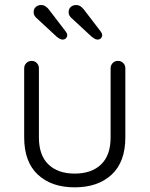

<svg xmlns="http://www.w3.org/2000/svg" viewBox="-20 -756 609 782"><path d="M460.5 -508Q473.8 -508 482.1 -499.1Q490.5 -490.2 490.5 -477.8V-196Q490.5 -96.8 434.9 -44.9Q379.2 7 284 7Q189.5 7 134 -44.9Q78.5 -96.8 78.5 -196V-477.8Q78.5 -490.2 87.2 -499.1Q96 -508 108.5 -508Q121.8 -508 130.1 -499.1Q138.5 -490.2 138.5 -477.8V-196Q138.5 -123.8 177.1 -86.4Q215.8 -49 284 -49Q353.2 -49 391.9 -86.4Q430.5 -123.8 430.5 -196V-477.8Q430.5 -490.2 438.9 -499.1Q447.2 -508 460.5 -508ZM377.5 -594.8Q371 -594.8 364.2 -598.9Q357.5 -603 352.2 -607.5L274 -680Q267.2 -685.5 263.4 -691.6Q259.5 -697.8 259.5 -706Q259.5 -720 268.5 -727.8Q277.5 -735.5 289.2 -735.5Q301 -735.5 308.6 -729.8Q316.2 -724 321 -718L389 -629.2Q396.2 -620 396.2 -612.8Q396.2 -605.8 391.1 -600.2Q386 -594.8 377.5 -594.8ZM235 -594.8Q228.5 -594.8 221.8 -598.9Q215 -603 209.8 -607.5L131.5 -680Q124.8 -685.5 120.9 -691.6Q117 -697.8 117 -706Q117 -720 126 -727.8Q135 -735.5 146.8 -735.5Q158.5 -735.5 166.1 -729.8Q173.8 -724 178.5 -718L246.5 -629.2Q253.8 -620 253.8 -612.8Q253.8 -605.8 248.6 -600.2Q243.5 -594.8 235 -594.8Z"/></svg>

Font: Quicksand Variable Light
Style: Regular
Weight: 300
Designer: Andrew Paglinawan
Foundry: Andrew Paglinawan
Version: Version 3.004